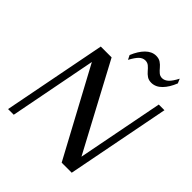

<svg xmlns="http://www.w3.org/2000/svg" viewBox="-251 -1114 1277 1277"><g transform="rotate(45 388.0 -475.0)"><path d="M35.2 0 177.2 -730H279.1L629.5 -74.1L590 -47.2L722.7 -730H776L634 0H539.4L194.5 -640.4L214.1 -647.6L88.6 0ZM367.7 -795.4 352.7 -825.7Q375.9 -882.2 408.5 -914.5Q441.1 -946.9 480.5 -947.6Q507.1 -947.6 524.2 -936Q541.3 -924.4 554.3 -908.6Q567.3 -892.8 581 -881.1Q594.7 -869.3 614.4 -869.3Q637.4 -870 657.3 -888.4Q677.2 -906.9 699.6 -950.3L712.9 -919.1Q691.1 -863.9 658.7 -830.7Q626.3 -797.5 585.5 -796.8Q559.9 -796.8 543.1 -808.4Q526.3 -820 513.3 -835.6Q500.3 -851.2 486.3 -863Q472.3 -874.7 451.6 -874.7Q428.2 -874.1 409.5 -856.1Q390.7 -838.1 367.7 -795.4Z"/></g></svg>

Font: Savate ExtraLight
Style: Italic
Weight: 200
Italic angle: -11°
Designer: Max Esnée
Foundry: Plomb Type
Version: Version 2.000